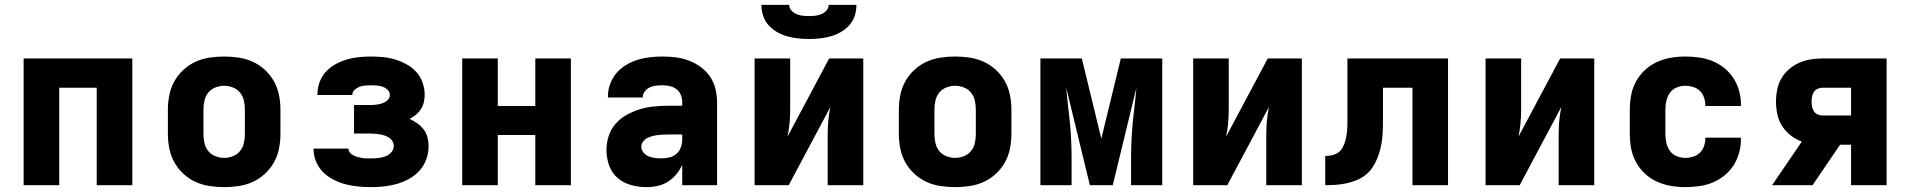

<svg xmlns="http://www.w3.org/2000/svg" viewBox="-20 -760 7840 788"><path d="M77 0V-520H523V0H377V-400H223V0Z M900 8Q870 8 840 3.5Q810 -1 782.5 -13.5Q755 -26 732.5 -47Q710 -68 695.5 -94Q681 -120 675 -150Q669 -180 669 -210V-310Q669 -340 675 -370Q681 -400 695.5 -426Q710 -452 732.5 -473Q755 -494 782.5 -506.5Q810 -519 840 -523.5Q870 -528 900 -528Q930 -528 960 -523.5Q990 -519 1017.5 -506.5Q1045 -494 1067.5 -473Q1090 -452 1104.5 -426Q1119 -400 1125 -370Q1131 -340 1131 -310V-210Q1131 -180 1125 -150Q1119 -120 1104.5 -94Q1090 -68 1067.5 -47Q1045 -26 1017.5 -13.5Q990 -1 960 3.5Q930 8 900 8ZM900 -112Q918 -112 936 -119Q954 -126 965.5 -140.5Q977 -155 981 -173.5Q985 -192 985 -210V-310Q985 -328 981 -346.5Q977 -365 965.5 -379.5Q954 -394 936 -401Q918 -408 900 -408Q882 -408 864 -401Q846 -394 834.5 -379.5Q823 -365 819 -346.5Q815 -328 815 -310V-210Q815 -192 819 -173.5Q823 -155 834.5 -140.5Q846 -126 864 -119Q882 -112 900 -112Z M1503 8Q1477 8 1450.5 5.5Q1424 3 1399 -3.5Q1374 -10 1350 -22Q1326 -34 1307.5 -52Q1289 -70 1278 -95Q1267 -120 1267 -146V-150H1410Q1410 -141 1416.5 -133.5Q1423 -126 1431 -122Q1439 -118 1448 -115.5Q1457 -113 1466 -111.5Q1475 -110 1484.5 -110Q1494 -110 1503 -110Q1518 -110 1532.5 -111.5Q1547 -113 1561 -118Q1575 -123 1585.5 -134.5Q1596 -146 1596 -161Q1596 -171 1591 -180Q1586 -189 1577.5 -194.5Q1569 -200 1559.5 -203.5Q1550 -207 1540 -208.5Q1530 -210 1520 -211Q1510 -212 1500 -212H1433V-329H1500Q1512 -329 1524.5 -330.5Q1537 -332 1549 -336Q1561 -340 1570.5 -348.5Q1580 -357 1580 -370Q1580 -382 1571 -391Q1562 -400 1550.5 -404Q1539 -408 1527 -409Q1515 -410 1503 -410Q1491 -410 1479 -409Q1467 -408 1456 -404Q1445 -400 1435.5 -391.5Q1426 -383 1426 -371V-370H1283V-376Q1283 -401 1292.5 -425Q1302 -449 1319 -467Q1336 -485 1358 -497Q1380 -509 1404 -516Q1428 -523 1453 -525.5Q1478 -528 1503 -528Q1528 -528 1553.5 -525.5Q1579 -523 1603 -515.5Q1627 -508 1649.5 -495.5Q1672 -483 1689 -464Q1706 -445 1714.5 -420.5Q1723 -396 1723 -371Q1723 -356 1719.5 -340.5Q1716 -325 1707.5 -312Q1699 -299 1687 -289Q1675 -279 1661 -272Q1678 -264 1693 -253.5Q1708 -243 1719 -228.5Q1730 -214 1734.5 -196Q1739 -178 1739 -159Q1739 -132 1729.5 -106Q1720 -80 1702 -60Q1684 -40 1660 -26.5Q1636 -13 1610 -5.5Q1584 2 1557 5Q1530 8 1503 8Z M1877 0V-520H2023V-325H2177V-520H2323V0H2177V-206H2023V0Z M2633 8Q2601 8 2570 -0.5Q2539 -9 2515 -29.5Q2491 -50 2480 -81Q2469 -112 2469 -143Q2469 -173 2478 -201.5Q2487 -230 2506.5 -252Q2526 -274 2552 -288.5Q2578 -303 2606 -311.5Q2634 -320 2663.5 -323Q2693 -326 2722 -326H2780V-339Q2780 -355 2774.5 -369.5Q2769 -384 2757 -393.5Q2745 -403 2729.5 -406.5Q2714 -410 2699 -410Q2686 -410 2672.5 -408.5Q2659 -407 2647 -401.5Q2635 -396 2626.5 -385Q2618 -374 2618 -361V-360H2475V-364Q2475 -390 2484 -415Q2493 -440 2509.5 -459.5Q2526 -479 2549 -493Q2572 -507 2596.5 -514.5Q2621 -522 2647 -525Q2673 -528 2699 -528Q2727 -528 2754.5 -524.5Q2782 -521 2808 -511Q2834 -501 2856.5 -484.5Q2879 -468 2894.5 -445Q2910 -422 2916.5 -394.5Q2923 -367 2923 -339V0H2780V-84Q2771 -63 2756 -45Q2741 -27 2721.5 -14.5Q2702 -2 2679 3Q2656 8 2633 8ZM2695 -110Q2712 -110 2728 -114Q2744 -118 2756.5 -129Q2769 -140 2774.5 -156Q2780 -172 2780 -189V-208H2722Q2711 -208 2700 -207.5Q2689 -207 2678 -205.5Q2667 -204 2656 -201Q2645 -198 2635.5 -193Q2626 -188 2619 -178.5Q2612 -169 2612 -158Q2612 -145 2621 -134Q2630 -123 2642.5 -118Q2655 -113 2668.5 -111.5Q2682 -110 2695 -110Z M3077 0V-520H3223V-312Q3223 -283 3220.5 -255Q3218 -227 3212 -199L3383 -520H3523V0H3377V-208Q3377 -237 3379.5 -265Q3382 -293 3388 -321L3217 0ZM3300 -600Q3277 -600 3254.5 -602.5Q3232 -605 3210.5 -611Q3189 -617 3169 -628.5Q3149 -640 3134 -657Q3119 -674 3112 -695.5Q3105 -717 3105 -740H3219Q3219 -727 3228 -717Q3237 -707 3249 -702Q3261 -697 3274 -695.5Q3287 -694 3300 -694Q3313 -694 3326 -695.5Q3339 -697 3351 -702Q3363 -707 3372 -717Q3381 -727 3381 -740H3495Q3495 -717 3488 -695.5Q3481 -674 3466 -657Q3451 -640 3431 -628.5Q3411 -617 3389.5 -611Q3368 -605 3345.5 -602.5Q3323 -600 3300 -600Z M3900 8Q3870 8 3840 3.5Q3810 -1 3782.5 -13.5Q3755 -26 3732.5 -47Q3710 -68 3695.5 -94Q3681 -120 3675 -150Q3669 -180 3669 -210V-310Q3669 -340 3675 -370Q3681 -400 3695.5 -426Q3710 -452 3732.5 -473Q3755 -494 3782.5 -506.5Q3810 -519 3840 -523.5Q3870 -528 3900 -528Q3930 -528 3960 -523.5Q3990 -519 4017.5 -506.5Q4045 -494 4067.5 -473Q4090 -452 4104.5 -426Q4119 -400 4125 -370Q4131 -340 4131 -310V-210Q4131 -180 4125 -150Q4119 -120 4104.5 -94Q4090 -68 4067.5 -47Q4045 -26 4017.5 -13.5Q3990 -1 3960 3.5Q3930 8 3900 8ZM3900 -112Q3918 -112 3936 -119Q3954 -126 3965.5 -140.5Q3977 -155 3981 -173.5Q3985 -192 3985 -210V-310Q3985 -328 3981 -346.5Q3977 -365 3965.5 -379.5Q3954 -394 3936 -401Q3918 -408 3900 -408Q3882 -408 3864 -401Q3846 -394 3834.5 -379.5Q3823 -365 3819 -346.5Q3815 -328 3815 -310V-210Q3815 -192 3819 -173.5Q3823 -155 3834.5 -140.5Q3846 -126 3864 -119Q3882 -112 3900 -112Z M4250 0V-520H4420L4500 -191L4580 -520H4750V0H4622V-104Q4622 -141 4623.5 -178Q4625 -215 4628.5 -252Q4632 -289 4636.5 -326Q4641 -363 4644 -400L4547 0H4453L4356 -400Q4359 -363 4363.5 -326Q4368 -289 4371.5 -252Q4375 -215 4376.5 -178Q4378 -141 4378 -104V0Z M4877 0V-520H5023V-312Q5023 -283 5020.5 -255Q5018 -227 5012 -199L5183 -520H5323V0H5177V-208Q5177 -237 5179.5 -265Q5182 -293 5188 -321L5017 0Z M5419 0V-120Q5432 -120 5445 -122.5Q5458 -125 5469.5 -132Q5481 -139 5488 -150.5Q5495 -162 5499 -174.5Q5503 -187 5505.5 -200Q5508 -213 5509 -226Q5510 -239 5510 -252Q5510 -265 5510 -278V-520H5923V0H5777V-400H5656V-281Q5656 -259 5655.5 -237.5Q5655 -216 5653 -194.5Q5651 -173 5646 -152Q5641 -131 5633 -111Q5625 -91 5613 -73Q5601 -55 5584 -41.5Q5567 -28 5546.5 -20Q5526 -12 5505 -7.5Q5484 -3 5462.5 -1.5Q5441 0 5419 0Z M6077 0V-520H6223V-312Q6223 -283 6220.5 -255Q6218 -227 6212 -199L6383 -520H6523V0H6377V-208Q6377 -237 6379.5 -265Q6382 -293 6388 -321L6217 0Z M6897 8Q6867 8 6837.5 3Q6808 -2 6780.5 -14.5Q6753 -27 6731 -47.5Q6709 -68 6694.5 -94.5Q6680 -121 6674.5 -150.5Q6669 -180 6669 -210V-310Q6669 -340 6674.5 -369.5Q6680 -399 6694.5 -425.5Q6709 -452 6731 -472.5Q6753 -493 6780.5 -505.5Q6808 -518 6837.5 -523Q6867 -528 6897 -528Q6925 -528 6953.5 -524Q6982 -520 7008 -509.5Q7034 -499 7056.5 -481Q7079 -463 7094.5 -439Q7110 -415 7117.5 -387.5Q7125 -360 7125 -332V-325H6979V-328Q6979 -344 6973.5 -360Q6968 -376 6956.5 -387Q6945 -398 6929 -403Q6913 -408 6897 -408Q6879 -408 6861.5 -401Q6844 -394 6833.5 -379Q6823 -364 6819 -346Q6815 -328 6815 -310V-210Q6815 -192 6819 -174Q6823 -156 6833.5 -141Q6844 -126 6861.5 -119Q6879 -112 6897 -112Q6913 -112 6929 -117Q6945 -122 6956.5 -133Q6968 -144 6973.5 -160Q6979 -176 6979 -192V-195H7125V-188Q7125 -160 7117.5 -132.5Q7110 -105 7094.5 -81Q7079 -57 7056.5 -39Q7034 -21 7008 -10.5Q6982 0 6953.5 4Q6925 8 6897 8Z M7253 0 7375 -179Q7350 -188 7329 -204.5Q7308 -221 7294 -243Q7280 -265 7274.5 -291Q7269 -317 7269 -343Q7269 -368 7274 -392.5Q7279 -417 7291 -438Q7303 -459 7322 -475.5Q7341 -492 7363.5 -502Q7386 -512 7410 -516Q7434 -520 7459 -520H7723V0H7577V-166H7532L7419 0ZM7577 -286V-400H7459Q7449 -400 7439.5 -395.5Q7430 -391 7424.5 -382.5Q7419 -374 7417 -363.5Q7415 -353 7415 -343Q7415 -333 7417 -322.5Q7419 -312 7424.5 -303.5Q7430 -295 7439.5 -290.5Q7449 -286 7459 -286Z"/></svg>

Font: Iosevka Heavy Extended
Style: Regular
Weight: 900
Width: 7
Monospace: yes
Designer: Belleve Invis
Foundry: Belleve Invis
Version: Version 32.5.0; ttfautohint (v1.8.4)